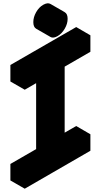

<svg xmlns="http://www.w3.org/2000/svg" viewBox="-20 -1094 612 1164"><path d="M286 -140V-640L130 -550V-650L528 -880V-780L372 -690V-190L528 -280V-180L130 50V-50ZM329 -875Q303 -860 285.5 -870Q268 -880 268 -910Q268 -940 285.5 -970Q303 -1000 329 -1015Q355 -1030 372.5 -1020Q390 -1010 390 -980Q390 -950 372.5 -920Q355 -890 329 -875ZM286 -140 130 -50 43 -100 199 -190ZM130 -50V50L43 0V-100ZM528 -280 372 -190 286 -240 442 -330ZM286 -640V-140L199 -190V-690ZM528 -880 130 -650 43 -700 442 -930ZM130 -650V-550L43 -600V-700ZM373 -1020Q355 -1030 329 -1015Q303 -1000 285.5 -970Q268 -940 268 -910Q268 -880 286 -870L199 -920Q182 -930 182 -960Q182 -990 199 -1020Q216 -1050 242 -1065Q269 -1080 286 -1070Z"/></svg>

Font: Nabla
Style: Regular
Weight: 400
Designer: Arthur Reinders Folmer
Foundry: Typearture
Version: Version 1.002